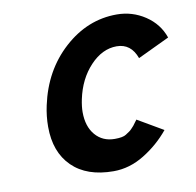

<svg xmlns="http://www.w3.org/2000/svg" viewBox="-67 -605 701 688"><g transform="rotate(-10 284.0 -261.5)"><path d="M452.6 -369.1Q432.6 -424.8 380.4 -424.8Q328.1 -424.8 284.2 -378.2Q240.2 -331.5 225.1 -259.8Q219.7 -233.9 219.7 -213.4Q219.7 -161.1 246.3 -130.1Q272.9 -99.1 316.9 -99.1Q346.7 -99.1 358.2 -106.9Q369.6 -114.7 372.8 -116.7Q376 -118.7 382.3 -125.5Q388.7 -132.3 390.1 -134Q391.6 -135.7 397.7 -144.3Q403.8 -152.8 404.8 -153.8L497.6 -99.6Q458.5 -51.8 404.8 -18.8Q351.1 14.2 293 14.2Q195.8 14.2 142.3 -38.3Q88.9 -90.8 88.9 -183.1Q88.9 -221.7 97.2 -259.8Q123.5 -382.8 208.7 -460Q293.9 -537.1 400.4 -537.1Q457 -537.1 503.7 -506.1Q550.3 -475.1 567.9 -423.8Z"/></g></svg>

Font: Tuffy
Style: BoldItalic
Weight: 700
Italic angle: -12°
Designer: Thatcher Ulrich, Karoly Barta, Michael Everson
Version: Version 001.271